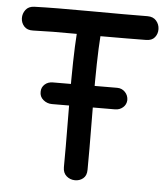

<svg xmlns="http://www.w3.org/2000/svg" viewBox="-52 -761 704 807"><g transform="rotate(5 300.5 -358.0)"><path d="M170 -312 436 -313Q455 -313 469 -325Q483 -337 484 -356Q484 -376 470.5 -390Q457 -404 437 -404L166 -403Q145 -403 131.5 -390.5Q118 -378 118 -360Q117 -339 133 -325.5Q149 -312 170 -312ZM343 -50Q344 -87 342 -336Q341 -518 348 -614Q469 -614 540 -615Q565 -615 577 -630Q589 -645 588.5 -665Q588 -685 575 -700Q562 -715 538 -715Q452 -714 299 -715Q146 -716 60 -713Q36 -712 24 -696Q12 -680 12.5 -660.5Q13 -641 26 -626.5Q39 -612 64 -613Q139 -616 248 -615Q241 -516 242 -335Q244 -87 243 -52Q243 -28 258 -15Q273 -2 293 -1.5Q313 -1 328 -13Q343 -25 343 -50Z"/></g></svg>

Font: Balsamiq Sans
Style: Regular
Weight: 400
Designer: Michael Angeles
Foundry: Balsamiq SRL
Version: Version 1.020; ttfautohint (v1.8.4.7-5d5b);gftools[0.9.26]